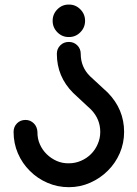

<svg xmlns="http://www.w3.org/2000/svg" viewBox="-20 -566 587 821"><path d="M274.4 -407.7Q246.1 -407.2 225.6 -427.7Q205.1 -448.2 205.1 -477.1Q205.1 -505.9 225.6 -526.4Q246.1 -546.9 274.4 -546.4Q302.7 -546.9 323.2 -526.4Q343.8 -505.9 343.8 -477.1Q343.8 -448.2 323.2 -427.7Q302.7 -407.2 274.4 -407.7ZM274.4 132.3Q301.8 132.3 326.2 121.6Q350.6 111.3 369.1 92.8Q387.7 74.2 397.9 49.8Q408.7 25.4 408.7 -2Q408.7 -56.6 369.6 -97.2L293 -168.5Q223.1 -238.3 223.1 -335.9Q223.1 -357.4 237.8 -372.1Q252.4 -386.7 274.4 -386.7Q295.9 -386.7 310.5 -372.1Q325.2 -357.4 325.2 -335.9Q325.2 -279.8 364.3 -240.7L440.9 -169.9Q510.7 -98.6 510.7 -2Q510.7 45.9 492.2 88.9Q473.6 131.8 440.9 164.1Q408.7 196.3 365.7 215.3Q322.8 234.4 274.4 234.4Q226.1 234.4 183.1 215.8Q140.1 197.3 107.9 165Q75.2 132.8 56.6 89.8Q38.1 46.9 38.1 -2Q38.1 -23.9 52.7 -38.6Q67.4 -53.2 88.9 -53.2Q99.6 -53.2 108.9 -49.3Q118.2 -44.9 125 -38.1Q131.8 -31.2 135.7 -22Q139.6 -12.7 140.1 -2Q139.6 26.4 150.4 50.8Q161.1 75.2 179.7 93.3Q198.2 111.3 222.2 122.1Q246.6 132.8 274.4 132.3Z"/></svg>

Font: Comfortaa
Style: Bold
Weight: 700
Designer: Johan Aakerlund
Foundry: Johan Aakerlund
Version: Version 2.001; ttfautohint (v1.4.1)